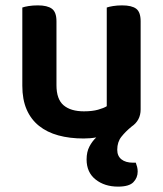

<svg xmlns="http://www.w3.org/2000/svg" viewBox="-20 -500 606 714"><path d="M503 -93Q503 -52 469 -29Q447 -11 431.5 8.5Q416 28 416 57Q416 80 431.5 92.5Q447 105 475 105H485Q488 113 490 121Q492 129 492 138Q492 161 476 177.5Q460 194 419 194Q369 194 335.5 167.5Q302 141 302 93Q302 65 312.5 45Q323 25 338 11Q327 13 315 14Q303 15 291 15Q239 15 197 3.5Q155 -8 125 -32Q95 -56 79 -93Q63 -130 63 -181V-472Q71 -475 86.5 -477.5Q102 -480 121 -480Q156 -480 173 -467.5Q190 -455 190 -421V-183Q190 -131 216.5 -108.5Q243 -86 292 -86Q323 -86 344.5 -92Q366 -98 377 -105V-472Q385 -475 400.5 -477.5Q416 -480 434 -480Q470 -480 486.5 -467.5Q503 -455 503 -421V-93Z"/></svg>

Font: Baloo 2 Latin SemiBold
Style: Regular
Weight: 400
Designer: Sarang Kulkarni and Ek Type
Foundry: Ek Type
Version: Version 1.001